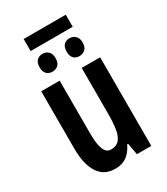

<svg xmlns="http://www.w3.org/2000/svg" viewBox="-206 -919 884 1019"><g transform="rotate(-30 236.5 -410.0)"><path d="M371 -830V-756H113V-830ZM160 -712Q181 -712 195 -698.5Q209 -685 209 -657Q209 -630 195 -616.5Q181 -603 160 -603Q138 -603 124.5 -616.5Q111 -630 111 -657Q111 -685 124.5 -698.5Q138 -712 160 -712ZM325 -712Q346 -712 360.5 -698.5Q375 -685 375 -657Q375 -630 360.5 -616.5Q346 -603 325 -603Q303 -603 290 -616.5Q277 -630 277 -657Q277 -685 290 -698.5Q303 -712 325 -712ZM416 -543V0H328L315 -71H309Q297 -45 280 -26.5Q263 -8 241 1Q219 10 192 10Q145 10 115 -14Q85 -38 70 -83Q55 -128 55 -189V-543H168V-219Q168 -154 181 -122Q194 -90 222 -90Q255 -90 272.5 -109.5Q290 -129 296.5 -167.5Q303 -206 303 -262V-543Z"/></g></svg>

Font: Noto Sans Display ExtraCondensed SemiBold
Style: Regular
Weight: 600
Width: 2
Designer: Monotype Design Team
Foundry: Monotype Imaging Inc.
Version: Version 2.003